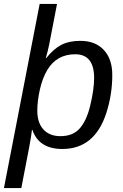

<svg xmlns="http://www.w3.org/2000/svg" viewBox="-45 -745 621 973"><path d="M271 10Q152 10 119 -87H117Q113 -52 103 1L63 208H-25L156 -725H244L204 -518Q198 -488 187 -450H189Q226 -497 265.5 -517.5Q305 -538 362 -538Q438 -538 481 -492Q524 -446 524 -365Q524 -266 494 -173Q435 10 271 10ZM336 -470Q243 -470 195 -391Q170 -349 157 -291Q144 -233 144 -184Q144 -123 175 -89Q206 -55 261 -55Q323 -55 357 -92Q393 -131 412 -209Q432 -292 432 -350Q432 -470 336 -470Z"/></svg>

Font: Libra Sans
Style: Italic
Weight: 400
Italic angle: -12°
Foundry: Context Ltd
Version: Version 1.002